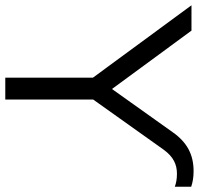

<svg xmlns="http://www.w3.org/2000/svg" viewBox="-45 -720 753 727"><g transform="rotate(90 331.5 -356.5)"><path d="M262 0H345V-333L535 -600C562 -637 591 -650 626 -650C646 -650 661 -647 675 -642V-704C657 -710 639 -713 616 -713C554 -713 507 -689 468 -633L305 -404L84 -705H-12L262 -332Z"/></g></svg>

Font: Poppy and Pepper
Style: Regular
Weight: 400
Designer: Thy Ha
Foundry: Thy Ha
Version: Version 0.001;Glyphs 3.2 (3227)